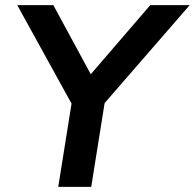

<svg xmlns="http://www.w3.org/2000/svg" viewBox="-20 -725 756 745"><path d="M206 0 264 -363 278 -286 47 -705H187L343 -417H315L563 -705H716L352 -286L392 -363L334 0Z"/></svg>

Font: Nunito Sans 12pt
Style: Bold Italic
Weight: 700
Italic angle: -9°
Designer: Vernon Adams
Foundry: Vernon Adams
Version: Version 3.101;gftools[0.9.27]